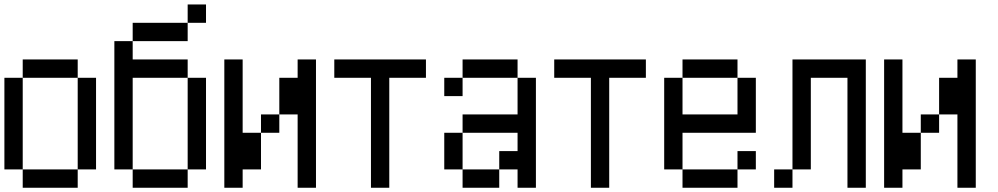

<svg xmlns="http://www.w3.org/2000/svg" viewBox="-20 -937 4540 873"><path d="M0 -166.7V-583.3H83.3V-166.7ZM333.3 -166.7V-83.3H83.3V-166.7ZM333.3 -583.3H416.7V-166.7H333.3ZM333.3 -666.7V-583.3H83.3V-666.7Z M500 -166.7V-750H583.3V-666.7H833.3V-583.3H583.3V-166.7ZM583.3 -166.7H833.3V-83.3H583.3ZM583.3 -750V-833.3H833.3V-750ZM833.3 -166.7V-583.3H916.7V-166.7ZM916.7 -916.7V-833.3H833.3V-916.7Z M1000 -83.3V-666.7H1083.3V-333.3H1166.7V-166.7H1083.3V-83.3ZM1166.7 -333.3V-416.7H1250V-333.3ZM1250 -416.7V-583.3H1333.3V-666.7H1416.7V-83.3H1333.3V-416.7Z M1500 -583.3V-666.7H1916.7V-583.3H1750V-83.3H1666.7V-583.3Z M2000 -166.7V-333.3H2083.3V-166.7ZM2000 -500V-583.3H2083.3V-500ZM2083.3 -166.7H2250V-83.3H2083.3ZM2083.3 -333.3V-416.7H2333.3V-583.3H2416.7V-83.3H2333.3V-166.7H2250V-250H2333.3V-333.3ZM2083.3 -583.3V-666.7H2333.3V-583.3Z M2500 -583.3V-666.7H2916.7V-583.3H2750V-83.3H2666.7V-583.3Z M3000 -166.7V-583.3H3083.3V-416.7H3333.3V-583.3H3416.7V-333.3H3083.3V-166.7ZM3083.3 -166.7H3333.3V-83.3H3083.3ZM3083.3 -583.3V-666.7H3333.3V-583.3ZM3333.3 -166.7V-250H3416.7V-166.7Z M3500 -83.3V-166.7H3583.3V-83.3ZM3833.3 -83.3V-583.3H3666.7V-166.7H3583.3V-666.7H3916.7V-83.3Z M4000 -83.3V-666.7H4083.3V-333.3H4166.7V-166.7H4083.3V-83.3ZM4166.7 -333.3V-416.7H4250V-333.3ZM4250 -416.7V-583.3H4333.3V-666.7H4416.7V-83.3H4333.3V-416.7Z"/></svg>

Font: GalmuriMono11 Regular
Style: Regular
Weight: 400
Designer: Lee Minseo (quiple)
Version: Version 2.399;hotconv 1.1.1;makeotfexe 2.6.0 DEVELOPMENT